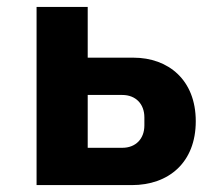

<svg xmlns="http://www.w3.org/2000/svg" viewBox="-20 -536 640 556"><path d="M85.9 0H361.9C468 0 546.9 -65 546.9 -185C546.9 -304 468 -369 366.1 -369H234V-516H85.9ZM234 -108V-261H334.2C372.9 -261 398.1 -235.1 398.1 -196V-172.9C398.1 -133.9 372.9 -108 334.2 -108Z"/></svg>

Font: Margiela Mono Bold
Style: Regular
Weight: 700
Designer: Mike Abbink, Paul van der Laan, Pieter van Rosmalen
Foundry: Bold Monday
Version: Version 2.003 2021